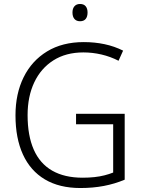

<svg xmlns="http://www.w3.org/2000/svg" viewBox="-20 -937 721 967"><path d="M363 -364H608V-32Q558 -11 503 -0.5Q448 10 385 10Q279 10 206 -33.5Q133 -77 95.5 -159Q58 -241 58 -356Q58 -465 99 -548Q140 -631 217 -678Q294 -725 402 -725Q457 -725 506.5 -714.5Q556 -704 600 -682L577 -631Q536 -652 491 -662.5Q446 -673 400 -673Q312 -673 249 -633Q186 -593 152.5 -522Q119 -451 119 -357Q119 -254 150 -183.5Q181 -113 243 -77.5Q305 -42 396 -42Q428 -42 455.5 -45Q483 -48 506.5 -54Q530 -60 550 -68V-311H363ZM383 -917Q402 -917 411.5 -905.5Q421 -894 421 -874Q421 -853 411.5 -841.5Q402 -830 383 -830Q365 -830 355 -841.5Q345 -853 345 -874Q345 -894 355 -905.5Q365 -917 383 -917Z"/></svg>

Font: Noto Sans Display Light
Style: Regular
Weight: 300
Designer: Monotype Design Team
Foundry: Monotype Imaging Inc.
Version: Version 2.003